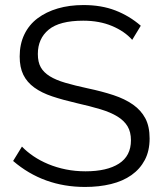

<svg xmlns="http://www.w3.org/2000/svg" viewBox="-20 -735 647 761"><path d="M504 -577Q474 -611 424 -632Q374 -653 310 -653Q216 -653 173 -617.5Q130 -582 130 -521Q130 -489 141.5 -468.5Q153 -448 177 -433Q201 -418 238.5 -407Q276 -396 327 -385Q384 -373 429.5 -358Q475 -343 507 -320.5Q539 -298 556 -266Q573 -234 573 -186Q573 -137 554 -101Q535 -65 501 -41Q467 -17 420 -5.5Q373 6 317 6Q152 6 32 -97L67 -154Q86 -134 112.5 -116Q139 -98 171.5 -84.5Q204 -71 241 -63.5Q278 -56 319 -56Q404 -56 451.5 -86.5Q499 -117 499 -179Q499 -212 485.5 -234.5Q472 -257 445 -273.5Q418 -290 378 -302Q338 -314 285 -326Q229 -339 187 -353Q145 -367 116 -388Q87 -409 72.5 -438.5Q58 -468 58 -511Q58 -560 76.5 -598.5Q95 -637 129 -662.5Q163 -688 209 -701.5Q255 -715 311 -715Q382 -715 437.5 -693.5Q493 -672 538 -633Z"/></svg>

Font: IngvarSans
Style: Regular
Weight: 400
Version: Version 1.000